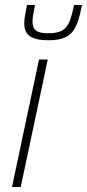

<svg xmlns="http://www.w3.org/2000/svg" viewBox="-20 -748 348 768"><path d="M28 0 136 -510H171L63 0ZM176 -587Q137 -587 115.5 -595Q94 -603 85.5 -618Q77 -633 77 -653Q77 -670 80.5 -689Q84 -708 88 -728H120Q116 -708 113 -691Q110 -674 110 -661Q110 -638 123 -626.5Q136 -615 173 -615Q212 -615 231 -627.5Q250 -640 259.5 -665.5Q269 -691 276 -728H308Q302 -697 294.5 -671.5Q287 -646 274.5 -627Q262 -608 238.5 -597.5Q215 -587 176 -587Z"/></svg>

Font: Saira SemiCondensed Thin
Style: Italic
Weight: 250
Width: 4
Italic angle: -12°
Designer: Hector Gatti with collaboration of the Omnibus-Type team
Foundry: Omnibus-Type
Version: Version 1.101